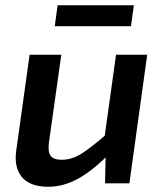

<svg xmlns="http://www.w3.org/2000/svg" viewBox="-20 -700 624 733"><path d="M214 -491 167 -157Q162 -120 173.5 -105Q185 -90 215 -90Q255 -90 293 -114.5Q331 -139 388 -189L404 -120Q340 -53 282 -20Q224 13 165 13Q95 13 64 -23.5Q33 -60 42 -125L93 -491ZM542 -491 474 0H381L384 -134L375 -147L423 -491ZM491 -680 480 -600H189L200 -680Z"/></svg>

Font: Exo 2 SemiBold
Style: Italic
Weight: 600
Italic angle: -8°
Designer: Natanael Gama
Foundry: Natanael Gama
Version: Version 2.010